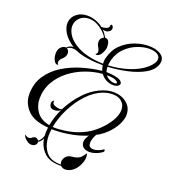

<svg xmlns="http://www.w3.org/2000/svg" viewBox="-160 -790 1028 1150"><g transform="rotate(20 354.0 -215.0)"><path d="M388 241Q370 241 358 229Q287 231 250.5 197Q214 163 206 110Q202 119 195.5 127Q189 135 179 141Q181 152 172 161.5Q163 171 148 171Q140 171 131 168Q123 165 109 153Q95 141 92 126Q96 128 102.5 132.5Q109 137 117 137H119Q124 137 130 134Q136 131 140 127Q143 125 147.5 123Q152 121 156 121Q162 121 169 126Q173 128 177 134Q195 121 204 94Q203 81 203.5 67.5Q204 54 206 40Q114 33 73 -10Q32 -53 32 -110Q32 -179 66 -229.5Q100 -280 154.5 -313.5Q209 -347 272.5 -365.5Q336 -384 395 -390Q392 -398 389.5 -406.5Q387 -415 386 -423Q334 -423 287 -430Q240 -437 208 -452Q202 -454 195.5 -455Q189 -456 182 -456Q163 -456 150 -445Q165 -436 165 -416Q165 -410 162 -402Q158 -391 151.5 -385Q145 -379 140 -374Q136 -370 132 -363Q128 -356 128 -349Q128 -341 135 -335Q133 -333 129 -333Q114 -333 105.5 -353Q97 -373 97 -394Q97 -421 113.5 -436Q130 -451 144 -447Q156 -461 173 -464Q176 -465 179 -465Q182 -465 185 -465Q141 -494 121 -525.5Q101 -557 101 -585Q101 -622 129 -646.5Q157 -671 200 -671Q216 -671 234 -667Q252 -663 271 -654Q279 -650 286 -645.5Q293 -641 299 -636Q311 -634 329 -640Q347 -646 347 -658V-660Q347 -667 351.5 -668.5Q356 -670 359 -666Q366 -659 366 -649Q366 -634 347 -624Q341 -621 332 -621Q321 -621 313 -624Q330 -607 343 -583Q361 -583 367.5 -569Q374 -555 374 -535Q374 -517 362 -494.5Q350 -472 335 -469Q334 -469 332.5 -468.5Q331 -468 330 -468Q324 -468 322 -472Q333 -476 333 -489Q333 -499 327 -509Q323 -516 318.5 -524.5Q314 -533 314 -547Q314 -561 322 -570Q330 -579 337 -581Q326 -601 305.5 -618.5Q285 -636 264 -646Q251 -652 238.5 -654.5Q226 -657 215 -657Q180 -657 157 -635Q134 -613 134 -581Q134 -556 150.5 -529Q167 -502 204 -478Q239 -456 286 -444.5Q333 -433 385 -432Q383 -455 389 -473Q403 -527 439 -560.5Q475 -594 520 -610Q565 -626 606 -626Q650 -626 679 -610Q708 -594 708 -565Q708 -543 692.5 -520Q677 -497 647 -480Q604 -455 542 -441Q480 -427 416 -424Q416 -409 421 -392H422Q434 -392 454.5 -390Q475 -388 494 -382.5Q513 -377 521 -366Q525 -360 525 -356Q525 -347 514.5 -339.5Q504 -332 484 -332Q470 -332 457 -336Q440 -341 427 -351Q414 -361 404 -374Q351 -370 297 -350Q243 -330 198.5 -295.5Q154 -261 126.5 -213Q99 -165 99 -106Q99 -60 125.5 -23.5Q152 13 208 24Q213 -3 222 -31Q231 -59 244 -86Q243 -85 241.5 -84Q240 -83 239 -81Q226 -71 203 -71Q186 -71 179 -80.5Q172 -90 172 -100Q172 -113 178 -120Q181 -123 183 -123Q186 -123 186 -112Q186 -102 202 -95.5Q218 -89 232 -89Q239 -89 242 -90Q244 -91 245 -91Q246 -91 247 -92Q279 -156 329 -208Q379 -260 440 -282Q472 -294 502 -294Q552 -294 587 -266.5Q622 -239 622 -192Q622 -170 611 -143Q600 -116 577 -87Q540 -41 483.5 -12.5Q427 16 364 29Q301 42 243 42H229Q226 63 226 84Q226 142 256 182.5Q286 223 354 222Q350 215 350 205Q350 188 362.5 172.5Q375 157 399 155Q439 152 456 133.5Q473 115 477 105Q480 110 481 116.5Q482 123 482 129Q482 148 474.5 166.5Q467 185 461 194Q445 219 425 230Q405 241 388 241ZM416 -433Q484 -436 546.5 -456.5Q609 -477 649 -512Q685 -544 685 -571Q684 -591 664.5 -601Q645 -611 616 -611Q582 -611 542 -596Q502 -581 469 -549.5Q436 -518 422 -469Q418 -451 416 -433ZM488 -346Q502 -346 502 -353Q502 -360 485 -367.5Q468 -375 430 -375Q444 -356 472 -348Q477 -347 480.5 -346.5Q484 -346 488 -346ZM231 27Q249 29 269 27Q338 22 388.5 3.5Q439 -15 474.5 -43Q510 -71 535 -102Q560 -133 571.5 -160Q583 -187 583 -209Q583 -242 561 -261Q539 -280 503 -280Q490 -280 475 -277.5Q460 -275 444 -269Q392 -250 347.5 -202.5Q303 -155 272.5 -94Q242 -33 231 27ZM489 93Q465 93 449.5 81.5Q434 70 434 48Q434 28 453 1Q472 -26 501 -52Q504 -54 508.5 -57.5Q513 -61 516 -61Q518 -61 521 -60.5Q524 -60 524 -58Q503 -39 488.5 -11Q474 17 474 40Q474 57 483 63.5Q492 70 505 70Q520 70 536 64Q552 58 561 51Q564 48 567 48Q572 48 572 55Q572 62 564 67Q545 80 525.5 86.5Q506 93 489 93Z"/></g></svg>

Font: Fleur De Leah
Style: Regular
Weight: 400
Designer: Robert E. Leuschke
Foundry: Robert E. Leuschke
Version: Version 1.010; ttfautohint (v1.8.3)